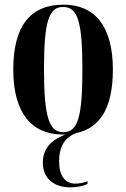

<svg xmlns="http://www.w3.org/2000/svg" viewBox="-20 -568 543 825"><path d="M250 10C254 10 258 10 262 10C190 36 164 80 164 131C164 199 212 237 282 237C308 237 338 232 356 222V211C336 218 319 221 304 221C260 221 234 188 234 125C234 58 262 21 307 4C412 -18 465 -107 465 -269C465 -456 387 -548 253 -548C110 -548 37 -456 37 -269C37 -81 117 10 250 10ZM252 0C192 0 169 -63 169 -269C169 -476 190 -538 251 -538C314 -538 334 -476 334 -269C334 -63 314 0 252 0Z"/></svg>

Font: Noto Serif Display ExtraCondensed
Style: Bold
Weight: 700
Width: 2
Designer: Monotype Design Team
Foundry: Monotype Imaging Inc.
Version: Version 2.009